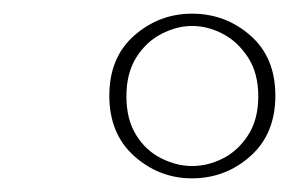

<svg xmlns="http://www.w3.org/2000/svg" viewBox="-20 -840 423 281"><path d="M261 -820Q310 -820 346.5 -788Q383 -756 383 -700Q383 -644 346.5 -611.5Q310 -579 261 -579Q213 -579 176.5 -611.5Q140 -644 140 -700Q140 -756 176.5 -788Q213 -820 261 -820ZM261 -597Q284 -597 306 -608Q328 -619 343 -642Q358 -665 358 -699Q358 -733 343 -756Q328 -779 306 -790.5Q284 -802 261 -802Q239 -802 216.5 -790.5Q194 -779 179.5 -756Q165 -733 165 -699Q165 -665 179.5 -642Q194 -619 216.5 -608Q239 -597 261 -597Z"/></svg>

Font: Playfair Display Medium
Style: Italic
Weight: 500
Italic angle: -14°
Designer: Claus Eggers Sørensen
Foundry: Claus Eggers Sørensen
Version: Version 1.203